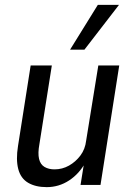

<svg xmlns="http://www.w3.org/2000/svg" viewBox="-20 -760 541 789"><path d="M172 9Q126 9 95.5 -9Q65 -27 55 -65.5Q45 -104 54 -160L106 -491H193L142 -168Q135 -130 140.5 -107Q146 -84 163 -74Q180 -64 204 -64Q236 -64 263.5 -79.5Q291 -95 310.5 -121Q330 -147 334 -182L384 -491H470L393 0H311L326 -94H332Q306 -46 264 -18.5Q222 9 172 9ZM268 -556 382 -740H469L327 -556Z"/></svg>

Font: Nunito Sans 10pt Condensed Medium
Style: Italic
Weight: 500
Width: 3
Italic angle: -9°
Designer: Vernon Adams
Foundry: Vernon Adams
Version: Version 3.101;gftools[0.9.27]